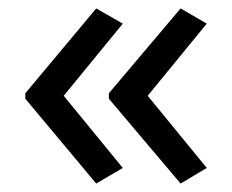

<svg xmlns="http://www.w3.org/2000/svg" viewBox="-20 -491 549 455"><path d="M40 -270 208 -471 271 -435 131 -264 271 -93 208 -56 40 -257ZM238 -270 408 -471 470 -435 330 -264 470 -93 408 -56 238 -257Z"/></svg>

Font: Noto Sans Medefaidrin
Style: Regular
Weight: 400
Designer: Dalton Maag Ltd
Foundry: Dalton Maag Ltd
Version: Version 1.002; ttfautohint (v1.8.4.7-5d5b)